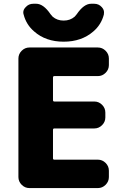

<svg xmlns="http://www.w3.org/2000/svg" viewBox="-20 -1003 648 1003"><path d="M263.7 -605.5Q256.8 -605.5 256.8 -597.7V-480.5Q256.8 -472.7 263.7 -472.7H472.7Q496.1 -472.7 513.2 -455.6Q530.3 -438.5 530.3 -415V-389.6Q530.3 -366.2 513.2 -349.1Q496.1 -332 472.7 -332H263.7Q256.8 -332 256.8 -324.2V-175.8Q256.8 -168.9 263.7 -168.9H491.2Q514.6 -168.9 531.7 -151.9Q548.8 -134.8 548.8 -111.3V-78.1Q548.8 -54.7 531.7 -37.6Q514.6 -20.5 491.2 -20.5H133.8Q110.4 -20.5 93.3 -37.6Q76.2 -54.7 76.2 -78.1V-697.3Q76.2 -720.7 93.3 -737.8Q110.4 -754.9 133.8 -754.9H491.2Q514.6 -754.9 531.7 -737.8Q548.8 -720.7 548.8 -697.3V-663.1Q548.8 -639.6 531.7 -622.6Q514.6 -605.5 491.2 -605.5ZM103.5 -926.8Q101.6 -932.6 101.6 -938.5Q101.6 -953.1 114.3 -965.8Q129.9 -983.4 154.3 -983.4H168.9Q207 -983.4 244.1 -928.7Q249 -921.9 254.9 -916Q278.3 -895.5 312.5 -895.5Q346.7 -895.5 370.1 -916Q376 -921.9 380.9 -928.7Q418 -983.4 456.1 -983.4H471.7Q496.1 -983.4 511.7 -965.8Q523.4 -953.1 523.4 -938.5Q523.4 -932.6 522.5 -926.8Q508.8 -874 467.8 -838.9Q406.2 -785.2 312.5 -785.2Q218.8 -785.2 158.2 -838.9Q117.2 -874 103.5 -926.8Z"/></svg>

Font: Gen Jyuu Gothic Heavy
Style: Bold
Weight: 900
Designer: [Source Han Sans]
Ryoko NISHIZUKA  (kana & ideographs); Paul D. Hunt (Latin, Greek & Cyrillic); Wenlong ZHANG  (bopomofo
Version: Version 1.002.20150607